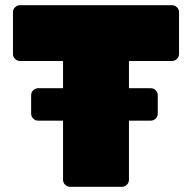

<svg xmlns="http://www.w3.org/2000/svg" viewBox="-20 -720 740 740"><path d="M57 -700H643Q654 -700 662 -692Q670 -684 670 -673V-512Q670 -501 662 -493Q654 -485 643 -485H477V-380H561Q572 -380 580 -372Q588 -364 588 -353V-282Q588 -271 580 -263Q572 -255 561 -255H477V-27Q477 -16 469 -8Q461 0 450 0H250Q239 0 231 -8Q223 -16 223 -27V-255H127Q116 -255 108 -263Q100 -271 100 -282V-353Q100 -364 108 -372Q116 -380 127 -380H223V-485H57Q46 -485 38 -493Q30 -501 30 -512V-673Q30 -684 38 -692Q46 -700 57 -700Z"/></svg>

Font: Rubik One
Style: Regular
Weight: 400
Designer: Hubert and Fischer with Elvire Volk Leonovitch
Foundry: Hubert and Fischer with Elvire Volk Leonovitch
Version: Version 1.001